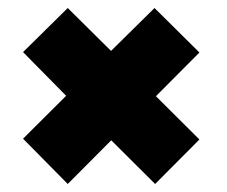

<svg xmlns="http://www.w3.org/2000/svg" viewBox="-20 -571 566 479"><path d="M369 -331 477.5 -223 367 -112 257.5 -221 149 -112 37.5 -225 145 -332 37.5 -441 149 -551 257 -444 365.5 -551 477.5 -440Z"/></svg>

Font: League Spartan Black
Style: Regular
Weight: 900
Foundry: The League of Moveable Type
Version: Version 2.002